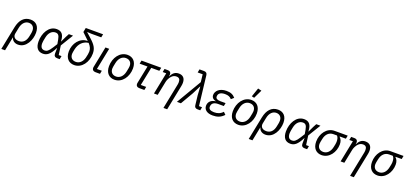

<svg xmlns="http://www.w3.org/2000/svg" viewBox="21 -2149 7928 3717"><g transform="rotate(20 3985.0 -290.0)"><path d="M-28 200H49L106 -84H110C125 -19 183 12 245 12C416 12 497 -179 497 -321C497 -456 426 -528 313 -528C181 -528 100 -434 69 -282ZM238 -58C147 -58 111 -113 125 -178L149 -298C170 -403 232 -458 303 -458C376 -458 418 -408 418 -341C418 -317 416 -300 413 -283L399 -214C379 -114 322 -58 238 -58Z M1115 -68H1057L1031 -257L1189 -516H1103L1066 -446L1012 -332H1008C1004 -472 951 -528 851 -528C689 -528 599 -351 599 -185C599 -58 654 12 757 12C837 12 900 -28 978 -184H982L980 -74C979 -24 1004 0 1051 0H1102ZM770 -58C712 -58 678 -91 678 -175C678 -191 680 -209 683 -226L698 -301C718 -401 778 -458 850 -458C901 -458 929 -435 945 -343L960 -258L907 -174C847 -78 811 -58 770 -58Z M1713 -672 1727 -740H1370L1353 -651L1478 -531C1481 -527 1485 -524 1488 -521L1487 -516C1329 -516 1216 -367 1216 -200C1216 -60 1294 12 1402 12C1558 12 1668 -141 1668 -320C1668 -422 1631 -486 1527 -580L1424 -673L1425 -677L1508 -672ZM1590 -331C1590 -303 1581 -250 1568 -201C1545 -112 1486 -57 1412 -57C1334 -57 1292 -106 1292 -178C1292 -196 1298 -235 1309 -283C1336 -397 1412 -476 1521 -488C1574 -429 1590 -387 1590 -331Z M1945 -68H1844L1934 -516H1857L1771 -87C1769 -77 1768 -70 1768 -63C1768 -26 1791 0 1838 0H1932Z M2231 12C2389 12 2497 -143 2497 -316C2497 -456 2419 -528 2311 -528C2153 -528 2045 -373 2045 -200C2045 -60 2123 12 2231 12ZM2241 -57C2163 -57 2121 -106 2121 -178C2121 -193 2123 -208 2126 -223L2141 -298C2162 -403 2227 -459 2301 -459C2379 -459 2421 -410 2421 -338C2421 -323 2419 -308 2416 -293L2401 -218C2380 -113 2315 -57 2241 -57Z M2846 0 2859 -68H2748L2825 -448H2992L3006 -516H2600L2586 -448H2748L2675 -87C2673 -77 2672 -70 2672 -63C2672 -26 2695 0 2742 0Z M3121 0 3179 -288C3187 -329 3213 -383 3247 -417C3275 -445 3305 -458 3342 -458C3397 -458 3421 -429 3421 -371C3421 -359 3420 -338 3416 -318L3312 200H3389L3493 -318C3498 -343 3500 -366 3500 -385C3500 -474 3456 -528 3367 -528C3293 -528 3245 -491 3209 -414H3204L3206 -424C3209 -438 3210 -446 3210 -453C3210 -490 3188 -516 3144 -516H3074L3061 -448H3134L3044 0Z M3821 -516 3517 0H3599L3749 -258L3836 -431H3841L3851 -258L3874 -60C3878 -20 3900 0 3944 0H3997L4010 -68H3947L3876 -680C3871 -720 3850 -740 3806 -740H3713L3700 -672H3803Z M4438 -130C4386 -74 4330 -56 4260 -56C4184 -56 4147 -83 4147 -127C4147 -137 4148 -144 4150 -154C4160 -204 4206 -234 4280 -234H4398L4411 -299H4303C4236 -299 4205 -323 4205 -358C4205 -368 4206 -376 4207 -383C4215 -427 4258 -460 4342 -460C4410 -460 4448 -443 4480 -405L4533 -452C4487 -504 4438 -528 4348 -528C4204 -528 4130 -446 4130 -366C4130 -316 4161 -281 4219 -271L4218 -267C4122 -255 4072 -197 4072 -123C4072 -45 4135 12 4255 12C4347 12 4417 -11 4485 -83Z M4980 -762 4906 -780 4843 -597 4895 -585ZM4782 12C4940 12 5048 -143 5048 -316C5048 -456 4970 -528 4862 -528C4704 -528 4596 -373 4596 -200C4596 -60 4674 12 4782 12ZM4792 -57C4714 -57 4672 -106 4672 -178C4672 -193 4674 -208 4677 -223L4692 -298C4713 -403 4778 -459 4852 -459C4930 -459 4972 -410 4972 -338C4972 -323 4970 -308 4967 -293L4952 -218C4931 -113 4866 -57 4792 -57Z M5069 200H5146L5203 -84H5207C5222 -19 5280 12 5342 12C5513 12 5594 -179 5594 -321C5594 -456 5523 -528 5410 -528C5278 -528 5197 -434 5166 -282ZM5335 -58C5244 -58 5208 -113 5222 -178L5246 -298C5267 -403 5329 -458 5400 -458C5473 -458 5515 -408 5515 -341C5515 -317 5513 -300 5510 -283L5496 -214C5476 -114 5419 -58 5335 -58Z M6212 -68H6154L6128 -257L6286 -516H6200L6163 -446L6109 -332H6105C6101 -472 6048 -528 5948 -528C5786 -528 5696 -351 5696 -185C5696 -58 5751 12 5854 12C5934 12 5997 -28 6075 -184H6079L6077 -74C6076 -24 6101 0 6148 0H6199ZM5867 -58C5809 -58 5775 -91 5775 -175C5775 -191 5777 -209 5780 -226L5795 -301C5815 -401 5875 -458 5947 -458C5998 -458 6026 -435 6042 -343L6057 -258L6004 -174C5944 -78 5908 -58 5867 -58Z M6835 -448 6848 -516H6577C6419 -516 6313 -362 6313 -200C6313 -60 6391 12 6499 12C6657 12 6763 -143 6763 -304C6763 -366 6744 -411 6708 -441L6710 -448ZM6652 -448C6678 -418 6687 -386 6687 -326C6687 -311 6685 -296 6682 -281L6669 -218C6648 -113 6583 -57 6509 -57C6431 -57 6389 -106 6389 -178C6389 -193 6391 -208 6394 -223L6407 -286C6428 -391 6493 -448 6577 -448Z M6966 0 7024 -288C7032 -329 7058 -383 7092 -417C7120 -445 7150 -458 7187 -458C7242 -458 7266 -429 7266 -371C7266 -359 7265 -338 7261 -318L7157 200H7234L7338 -318C7343 -343 7345 -366 7345 -385C7345 -474 7301 -528 7212 -528C7138 -528 7090 -491 7054 -414H7049L7051 -424C7054 -438 7055 -446 7055 -453C7055 -490 7033 -516 6989 -516H6919L6906 -448H6979L6889 0Z M7985 -448 7998 -516H7727C7569 -516 7463 -362 7463 -200C7463 -60 7541 12 7649 12C7807 12 7913 -143 7913 -304C7913 -366 7894 -411 7858 -441L7860 -448ZM7802 -448C7828 -418 7837 -386 7837 -326C7837 -311 7835 -296 7832 -281L7819 -218C7798 -113 7733 -57 7659 -57C7581 -57 7539 -106 7539 -178C7539 -193 7541 -208 7544 -223L7557 -286C7578 -391 7643 -448 7727 -448Z"/></g></svg>

Font: LVC Sans
Style: Italic
Weight: 400
Italic angle: -11.31°
Designer: Mike Abbink, Paul van der Laan, Pieter van Rosmalen
Foundry: Bold Monday
Version: Version 3.0